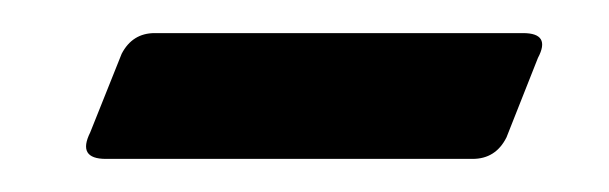

<svg xmlns="http://www.w3.org/2000/svg" viewBox="-20 -315 368 116"><path d="M296 -295Q313 -295 305 -280L286 -232Q279.5 -219 265.5 -219H44Q26.5 -219 34.5 -235L53.5 -282.5Q60 -295 73.5 -295Z"/></svg>

Font: Fraunces 72pt SemiBold
Style: Italic
Weight: 600
Italic angle: -16°
Version: Version 1.000;[b76b70a41]